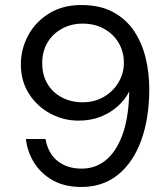

<svg xmlns="http://www.w3.org/2000/svg" viewBox="-20 -732 669 764"><path d="M304 12Q238 12 191 -14Q144 -40 116.5 -83.5Q89 -127 83 -179H161Q171 -122 209 -91.5Q247 -61 305 -61Q358 -61 399 -93Q440 -125 465.5 -191Q491 -257 494 -358Q494 -361 494 -363.5Q494 -366 494 -368Q479 -337 450 -310.5Q421 -284 381.5 -268Q342 -252 292 -252Q233 -252 180.5 -280Q128 -308 95.5 -358.5Q63 -409 63 -477Q63 -536 91.5 -590Q120 -644 174.5 -678Q229 -712 303 -712Q379 -712 431 -683.5Q483 -655 514.5 -607Q546 -559 560 -499.5Q574 -440 574 -378Q574 -263 542.5 -175Q511 -87 450.5 -37.5Q390 12 304 12ZM309 -325Q356 -325 393 -346.5Q430 -368 451.5 -404Q473 -440 473 -482Q473 -527 451.5 -562.5Q430 -598 393 -618Q356 -638 309 -638Q263 -638 226 -617.5Q189 -597 168.5 -562Q148 -527 148 -481Q148 -434 168.5 -399Q189 -364 226 -344.5Q263 -325 309 -325Z"/></svg>

Font: DM Sans 18pt
Style: Regular
Weight: 400
Designer: Colophon Foundry, Jonny Pinhorn
Foundry: Colophon Foundry
Version: Version 4.004;gftools[0.9.30]